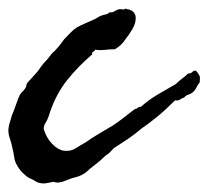

<svg xmlns="http://www.w3.org/2000/svg" viewBox="-50 -389 486 447"><path d="M406.2 -224.6Q416 -212.9 415.5 -208Q415 -203.1 415 -197.3Q410.2 -191.4 407.2 -185.1Q404.3 -178.7 398.4 -173.8Q393.6 -169.9 388.2 -168.5Q382.8 -167 378.9 -162.1Q373 -160.2 369.1 -157.2Q365.2 -154.3 357.4 -155.3Q334 -131.8 315.9 -117.2Q297.9 -102.5 278.3 -88.9Q263.7 -76.2 247.6 -65.4Q231.4 -54.7 214.8 -43.9Q210 -39.1 206.1 -34.7Q202.1 -30.3 196.3 -27.3Q184.6 -15.6 172.4 -6.3Q160.2 2.9 149.4 12.7Q138.7 20.5 126.5 23.4Q114.3 26.4 103.5 31.2Q85 39.1 75.2 34.2Q64.5 36.1 57.1 37.6Q49.8 39.1 39.1 36.1Q36.1 35.2 33.2 33.2Q30.3 31.2 26.4 29.3Q16.6 25.4 11.2 21Q5.9 16.6 2 12.7Q-1 9.8 -4.9 4.4Q-8.8 -1 -10.7 -4.9Q-15.6 -12.7 -17.1 -23.9Q-18.6 -35.2 -21.5 -45.9Q-23.4 -56.6 -27.3 -67.4Q-31.2 -78.1 -30.3 -89.8Q-29.3 -97.7 -26.9 -105Q-24.4 -112.3 -22.5 -120.1Q-16.6 -133.8 -12.7 -145.5Q-8.8 -157.2 -3.9 -168Q-1 -172.9 2.4 -175.8Q5.9 -178.7 8.8 -183.6Q10.7 -185.5 11.2 -189.5Q11.7 -193.4 13.7 -196.3Q21.5 -205.1 30.3 -214.4Q39.1 -223.6 45.9 -234.4Q50.8 -241.2 56.2 -246.6Q61.5 -252 66.4 -258.8Q72.3 -266.6 74.7 -268.1Q77.1 -269.5 79.1 -272.5Q85 -278.3 89.8 -284.7Q94.7 -291 99.6 -297.9Q106.4 -304.7 113.8 -312.5Q121.1 -320.3 128.9 -325.2Q137.7 -330.1 147 -334Q156.2 -337.9 167 -342.8Q171.9 -344.7 176.3 -347.7Q180.7 -350.6 185.5 -352.5Q191.4 -354.5 196.3 -355.5Q201.2 -356.4 205.1 -360.4Q210.9 -359.4 215.8 -362.3Q220.7 -365.2 225.6 -367.2Q230.5 -368.2 234.9 -367.2Q239.3 -366.2 242.2 -369.1Q245.1 -367.2 248.5 -367.2Q252 -367.2 253.9 -365.2Q257.8 -364.3 261.2 -360.4Q264.6 -356.4 265.6 -351.6Q267.6 -336.9 258.3 -321.3Q249 -305.7 242.2 -297.9Q237.3 -290 231.4 -284.7Q225.6 -279.3 217.8 -274.4Q206.1 -274.4 193.8 -272.9Q181.6 -271.5 171.9 -273.4Q169.9 -269.5 166.5 -268.1Q163.1 -266.6 165 -262.7Q131.8 -234.4 106.4 -202.6Q81.1 -170.9 66.4 -127.9Q61.5 -111.3 56.6 -104Q51.8 -96.7 51.8 -88.9Q57.6 -68.4 71.3 -54.2Q85 -40 98.6 -38.1Q114.3 -36.1 126.5 -43.9Q138.7 -51.8 149.4 -57.6Q163.1 -67.4 176.3 -75.2Q189.5 -83 204.1 -91.8Q208 -93.8 211.9 -96.2Q215.8 -98.6 219.7 -101.6Q232.4 -110.4 242.7 -118.7Q252.9 -127 263.7 -134.8Q268.6 -135.7 271 -138.2Q273.4 -140.6 278.3 -140.6Q295.9 -156.2 316.4 -168.5Q336.9 -180.7 359.4 -193.4Q366.2 -200.2 373.5 -205.6Q380.9 -210.9 387.7 -217.8Q394.5 -217.8 397.5 -221.2Q400.4 -224.6 406.2 -224.6Z"/></svg>

Font: Seaweed Script
Style: Regular
Weight: 400
Designer: Squid
Foundry: Font Diner, Inc DBA Neapolitan
Version: Version 1.000